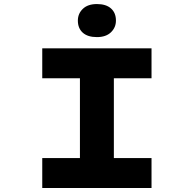

<svg xmlns="http://www.w3.org/2000/svg" viewBox="-20 -942 971 962"><path d="M191.7 0V-150.1H380.5V-549.9H191.7V-700H739.2V-549.9H550.5V-150.1H739.2V0ZM465.5 -756.1Q419.6 -756.1 394.8 -778.1Q370.1 -800.2 370.1 -838.9Q370.1 -873.7 395.1 -897.7Q420.1 -921.7 465.5 -921.7Q511.4 -921.7 536.1 -899.7Q560.9 -877.7 560.9 -838.9Q560.9 -804.2 535.8 -780.1Q510.8 -756.1 465.5 -756.1Z"/></svg>

Font: Lexend Zetta
Style: Regular
Weight: 400
Designer: Bonnie Shaver-Troup, Thomas Jockin
Foundry: Lexend
Version: Version 1.007